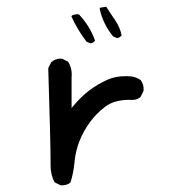

<svg xmlns="http://www.w3.org/2000/svg" viewBox="-20 -560 540 571"><path d="M130.4 -82V-67.9Q130.4 -40 142.1 -18.1L159.2 -9.3Q161.6 -8.8 164.1 -8.8Q179.2 -8.8 189.5 -17.1Q198.7 -45.4 201.7 -78.6Q207.5 -142.1 247.6 -196.8Q266.6 -222.7 293.2 -242.9Q319.8 -263.2 366.2 -263.2L372.1 -262.7Q387.7 -262.7 397.9 -271.5L406.7 -289.1Q407.2 -292 407.2 -296.4Q407.2 -300.8 405.3 -307.9Q403.3 -314.9 398.4 -321.8Q385.7 -330.6 371.6 -332.5Q362.3 -333.5 353.5 -333.5Q323.2 -333.5 300.3 -323.2Q270 -309.6 245.8 -291.3Q221.7 -272.9 200.7 -248L192.9 -238.8V-331.1L193.4 -337.9Q193.4 -359.4 182.6 -376.5L165 -385.3Q162.6 -385.7 160.6 -385.7Q144.5 -385.7 132.3 -375L123.5 -357.4Q130.4 -132.8 130.4 -82ZM214.8 -517.1Q212.4 -517.6 209.5 -517.6Q201.7 -517.6 194.3 -514.2L192.4 -511.2Q209.5 -472.7 237.3 -436L249 -431.2Q256.8 -431.6 262.7 -439Q247.6 -482.4 214.8 -517.1ZM316.4 -451.7 328.1 -446.8Q335.9 -447.3 341.8 -455.1Q336.4 -479.5 322.5 -499.8Q308.6 -520 295.9 -540L277.8 -537.1L276.4 -534.2Q285.6 -489.7 316.4 -451.7Z"/></svg>

Font: Bakudai
Style: Light
Weight: 300
Version: Version 1.48